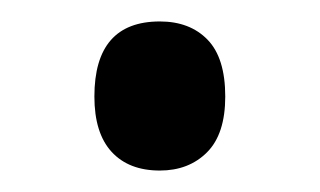

<svg xmlns="http://www.w3.org/2000/svg" viewBox="-20 -150 298 179"><path d="M68 -60Q68 -130 129 -130Q157 -130 173.5 -113Q190 -96 190 -60Q190 -25 173 -8Q156 9 129 9Q100 9 84 -8.5Q68 -26 68 -60Z"/></svg>

Font: Noto Sans Sinhala ExtraCondensed Medium
Style: Regular
Weight: 500
Width: 2
Designer: Jelle Bosma - Monotype Design Team
Foundry: Monotype Imaging Inc.
Version: Version 2.006; ttfautohint (v1.8.4.7-5d5b)